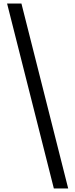

<svg xmlns="http://www.w3.org/2000/svg" viewBox="-20 -820 425 1084"><path d="M284 244 20 -800H101L365 244Z"/></svg>

Font: Noto Sans Tamil Condensed
Style: Regular
Weight: 400
Width: 3
Designer: Jelle Bosma - Monotype Design Team
Foundry: Monotype Imaging Inc.
Version: Version 2.004